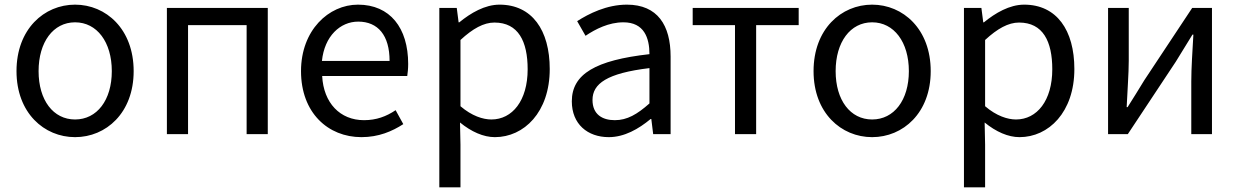

<svg xmlns="http://www.w3.org/2000/svg" viewBox="-20 -577 5326 826"><path d="M303 13C436 13 555 -91 555 -271C555 -452 436 -557 303 -557C170 -557 51 -452 51 -271C51 -91 170 13 303 13ZM303 -63C209 -63 146 -146 146 -271C146 -396 209 -481 303 -481C397 -481 461 -396 461 -271C461 -146 397 -63 303 -63Z M698 0H789V-469H1041V0H1132V-543H698Z M1535 13C1609 13 1667 -12 1715 -43L1682 -103C1642 -76 1599 -60 1546 -60C1443 -60 1372 -134 1366 -250H1732C1734 -263 1736 -282 1736 -302C1736 -457 1658 -557 1520 -557C1394 -557 1275 -447 1275 -271C1275 -92 1391 13 1535 13ZM1365 -315C1376 -422 1444 -484 1521 -484C1606 -484 1656 -425 1656 -315Z M1870 229H1961V45L1959 -50C2008 -10 2060 13 2109 13C2234 13 2345 -94 2345 -280C2345 -447 2269 -557 2129 -557C2066 -557 2005 -521 1956 -481H1953L1945 -543H1870ZM2094 -63C2058 -63 2010 -78 1961 -120V-405C2014 -454 2061 -480 2107 -480C2210 -480 2250 -399 2250 -279C2250 -144 2184 -63 2094 -63Z M2599 13C2666 13 2727 -22 2779 -65H2782L2790 0H2865V-334C2865 -468 2809 -557 2677 -557C2590 -557 2513 -518 2463 -486L2499 -423C2542 -452 2599 -481 2662 -481C2751 -481 2774 -414 2774 -344C2543 -318 2440 -259 2440 -141C2440 -43 2508 13 2599 13ZM2625 -60C2571 -60 2529 -85 2529 -147C2529 -217 2591 -262 2774 -284V-132C2721 -85 2678 -60 2625 -60Z M3142 0H3233V-469H3416V-543H2960V-469H3142Z M3732 13C3865 13 3984 -91 3984 -271C3984 -452 3865 -557 3732 -557C3599 -557 3480 -452 3480 -271C3480 -91 3599 13 3732 13ZM3732 -63C3638 -63 3575 -146 3575 -271C3575 -396 3638 -481 3732 -481C3826 -481 3890 -396 3890 -271C3890 -146 3826 -63 3732 -63Z M4127 229H4218V45L4216 -50C4265 -10 4317 13 4366 13C4491 13 4602 -94 4602 -280C4602 -447 4526 -557 4386 -557C4323 -557 4262 -521 4213 -481H4210L4202 -543H4127ZM4351 -63C4315 -63 4267 -78 4218 -120V-405C4271 -454 4318 -480 4364 -480C4467 -480 4507 -399 4507 -279C4507 -144 4441 -63 4351 -63Z M4747 0H4832L5038 -311C5058 -344 5089 -394 5110 -428H5114C5110 -357 5105 -284 5105 -227V0H5194V-543H5109L4903 -232C4883 -199 4852 -149 4831 -116H4827C4830 -186 4836 -259 4836 -316V-543H4747Z"/></svg>

Font: Noto Sans T Chinese Regular
Style: Regular
Weight: 400
Designer: Ryoko NISHIZUKA (kana & ideographs); Paul D. Hunt (Latin, Greek & Cyrillic); Wenlong ZHANG (bopomofo); Sandoll Communica
Foundry: Adobe Systems Incorporated
Version: Version 1.000;PS 1;hotconv 1.0.78;makeotf.lib2.5.61930